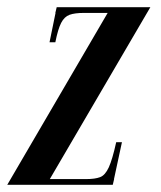

<svg xmlns="http://www.w3.org/2000/svg" viewBox="-86 -515 448 535"><path d="M228.2 0H-65.8L214 -479H68.2L72 -495H333L52.8 -16H232ZM151.5 -495 147.8 -479Q122.5 -479 107.9 -473.8Q93.2 -468.5 84.4 -451.2Q75.5 -434 68.2 -397.2H52L72 -495ZM151.5 0 153.8 -16Q178.8 -16 193 -21.4Q207.2 -26.8 217.2 -48.8Q227.2 -70.8 237.8 -118.8H253.8L228.2 0Z"/></svg>

Font: Emberly Black
Style: Italic
Weight: 900
Italic angle: -12°
Designer: Rajesh Rajput
Foundry: Rajesh Rajput
Version: Version 1.000